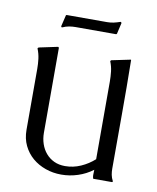

<svg xmlns="http://www.w3.org/2000/svg" viewBox="-68 -596 534 654"><g transform="rotate(10 199.5 -268.5)"><path d="M187.5 4.9Q158.7 4.9 133.1 -4.2Q107.4 -13.2 87.6 -30Q67.9 -46.9 56.4 -70.8Q44.9 -94.7 44.9 -125V-335.4Q44.9 -353 42.7 -370.4Q40.5 -387.7 33.7 -404.3L34.7 -406.2L37.1 -408.2L102.1 -421.9Q104 -420.9 105 -418.9V-125Q105 -105 111.1 -86.9Q117.2 -68.8 128.9 -55.2Q140.6 -41.5 157.2 -33.7Q173.8 -25.9 195.3 -25.9Q223.6 -25.9 249.5 -37.4Q275.4 -48.8 295.9 -67.4V-335.4Q295.9 -353 293.9 -370.4Q292 -387.7 285.2 -404.3Q285.6 -406.2 287.6 -408.2L353.5 -421.9L354.5 -420.9Q356 -326.7 355.7 -233.2Q355.5 -139.6 355.5 -45.4Q355.5 -34.7 357.4 -24.2Q359.4 -13.7 364.7 -3.9V-1L362.8 0H298.3Q297.4 0 296.9 -2Q296.4 -3.9 295.9 -6.3Q295.4 -8.8 295.4 -11Q295.4 -13.2 295.4 -14.2L295.9 -30.8Q272.5 -13.2 244.6 -4.2Q216.8 4.9 187.5 4.9ZM104.5 -489.7H101.1L100.1 -493.2L109.4 -532.2L111.3 -533.7H251.5Q263.2 -533.7 274.2 -536.1Q285.2 -538.6 296.4 -542.5L299.3 -542V-540L300.3 -538.6L291.5 -500.5L289.1 -498.5H148.9Q137.7 -498.5 126.5 -496.6Q115.2 -494.6 104.5 -489.7Z"/></g></svg>

Font: CAT Linz
Style: Regular
Weight: 400
Designer: Peter Wiegel
Foundry: Peter Wiegel
Version: Version 1.08